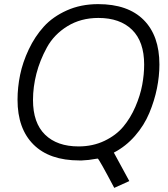

<svg xmlns="http://www.w3.org/2000/svg" viewBox="-20 -764 813 931"><path d="M140 -279Q140 -168 198.5 -111Q257 -54 361 -54Q430 -54 486.5 -81Q543 -108 578 -150Q613 -192 636.5 -246.5Q660 -301 669.5 -352Q679 -403 679 -451Q679 -562 620.5 -619.5Q562 -677 457 -677Q372 -677 307 -637Q242 -597 207.5 -534Q173 -471 156.5 -406.5Q140 -342 140 -279ZM65 -280Q65 -340 77.5 -401Q90 -462 119.5 -524.5Q149 -587 192.5 -635Q236 -683 304 -713.5Q372 -744 456 -744Q600 -744 676.5 -667.5Q753 -591 753 -451Q753 -395 741 -335.5Q729 -276 704 -216Q679 -156 634.5 -105Q590 -54 532 -24L607 114L534 147Q459 5 454 5L446 6Q409 13 377 14H365Q220 14 142.5 -63Q65 -140 65 -280Z"/></svg>

Font: Nacelle Light
Style: Italic
Weight: 300
Italic angle: -12°
Designer: Sora Sagano
Foundry: Sora Sagano
Version: Version 1.000;FEAKit 1.0